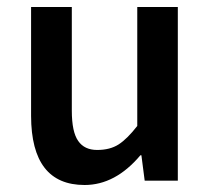

<svg xmlns="http://www.w3.org/2000/svg" viewBox="-20 -511 596 543"><path d="M219.2 12.2Q68.4 12.2 67.9 -183.1V-491.2H183.1V-198.2Q183.1 -137.7 201.2 -112.3Q218.8 -86.9 254.9 -86.9Q291 -86.9 315.4 -102.5Q339.8 -118.2 368.2 -154.8V-491.2H482.9V0H389.2L379.9 -71.8H377Q306.2 12.2 219.2 12.2Z"/></svg>

Font: SourceSansPro-Semibold
Style: Regular
Weight: 600
Designer: Paul D. Hunt
Foundry: Adobe Systems Incorporated
Version: Version 2.020;PS 2.0;hotconv 1.0.86;makeotf.lib2.5.63406